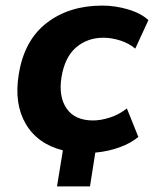

<svg xmlns="http://www.w3.org/2000/svg" viewBox="-20 -537 565 687"><path d="M184 130 205 1Q114 -22 72 -94Q30 -166 47 -270Q66 -392 146.5 -454.5Q227 -517 346 -517Q392 -517 438 -503.5Q484 -490 511 -465L464 -363Q442 -382 410.5 -392Q379 -402 350 -402Q293 -402 252.5 -367.5Q212 -333 200 -261Q189 -191 218.5 -148.5Q248 -106 313 -106Q341 -106 373.5 -116.5Q406 -127 434 -149L475 -47Q449 -25 408 -10Q367 5 321 9L302 130Z"/></svg>

Font: Mulish ExtraBold
Style: Italic
Weight: 800
Italic angle: -9°
Designer: Vernon Adams
Foundry: Vernon Adams
Version: Version 3.603; ttfautohint (v1.8.3)